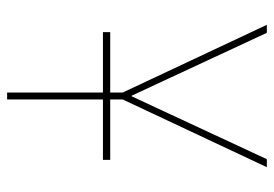

<svg xmlns="http://www.w3.org/2000/svg" viewBox="-135 -635 770 540"><g transform="rotate(90 250.0 -365.0)"><path d="M251 -350.6 427.7 -730.5H450.2L259.8 -325.2V-290H429.7V-269.5H259.8V0H240.2V-269.5H70.3V-290H240.2V-325.2L49.8 -730.5H72.3L249 -350.6Z"/></g></svg>

Font: Mgen+ 1mn thin
Style: Regular
Weight: 100
Designer: [Source Han Sans]
Ryoko NISHIZUKA  (kana & ideographs); Paul D. Hunt (Latin, Greek & Cyrillic); Wenlong ZHANG  (bopomofo
Version: Version 1.059.20150602